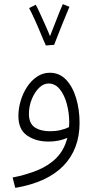

<svg xmlns="http://www.w3.org/2000/svg" viewBox="-20 -679 464 929"><path d="M54 230 41 180Q107 167 162 144.5Q217 122 254 84Q291 46 306 -12Q265 6 215 6Q154 6 111.5 -23Q69 -52 69 -118Q69 -154 80 -191Q91 -228 111 -258.5Q131 -289 159 -308Q187 -327 221 -327Q268 -327 300 -293Q332 -259 348.5 -203.5Q365 -148 365 -85Q365 43 286.5 123.5Q208 204 54 230ZM120 -128Q120 -82 148 -63Q176 -44 223 -44Q249 -44 272.5 -49.5Q296 -55 314 -64Q315 -74 315 -86Q315 -132 303.5 -175.5Q292 -219 269.5 -247Q247 -275 215 -275Q190 -275 168.5 -253.5Q147 -232 133.5 -198.5Q120 -165 120 -128ZM202 -459Q193 -478 178.5 -513.5Q164 -549 148 -584Q132 -619 121 -640L153 -656Q160 -644 172.5 -616.5Q185 -589 199 -558Q213 -527 222 -504Q233 -531 245.5 -564Q258 -597 269 -624Q280 -651 284 -659L316 -646Q312 -636 302 -612.5Q292 -589 280.5 -560Q269 -531 258.5 -504.5Q248 -478 242 -462Z"/></svg>

Font: Noto Sans Arabic UI SmCn Lt
Style: Regular
Weight: 300
Width: 4
Designer: Monotype Design Team, Nadine Chahine and Nizar Qandah
Foundry: Monotype Imaging Inc.
Version: Version 2.010; ttfautohint (v1.8.4.7-5d5b)